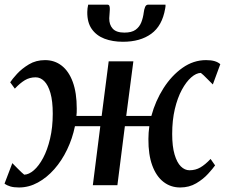

<svg xmlns="http://www.w3.org/2000/svg" viewBox="-29 -818 993 848"><path d="M55 10Q32 10 16.8 5.5Q1.5 1 -9 -7L25.5 -97.5Q29 -94 35.8 -87Q42.5 -80 50.8 -71.8Q59 -63.5 66.5 -56.5Q74 -49.5 78 -46.5Q98.5 -47 120.5 -66Q142.5 -85 161.5 -120.5Q180.5 -156 192.2 -205.8Q204 -255.5 204 -316Q204 -371.5 193.8 -407Q183.5 -442.5 166.5 -459.5Q149.5 -476.5 128.5 -476.5Q102 -476.5 80.8 -463.8Q59.5 -451 36.5 -426.5L16 -454.5Q25 -468.5 46.2 -491.8Q67.5 -515 98.8 -533.8Q130 -552.5 170 -552.5Q212 -552.5 243.5 -528Q275 -503.5 292.5 -455.8Q310 -408 310 -338.5Q310 -330 309.8 -321.8Q309.5 -313.5 308.5 -306H420L451 -547H560L528.5 -306H639.5Q657.5 -372.5 693.2 -428.5Q729 -484.5 777.2 -518.5Q825.5 -552.5 881 -552.5Q903.5 -552.5 918.8 -548Q934 -543.5 944 -534.5L911 -445Q907.5 -448.5 900.5 -455.5Q893.5 -462.5 885.2 -470.8Q877 -479 869.8 -486Q862.5 -493 858 -496Q837.5 -495.5 815.5 -476.2Q793.5 -457 774.2 -421.5Q755 -386 743.2 -336.5Q731.5 -287 731.5 -226.5Q731.5 -171.5 742 -135.8Q752.5 -100 769.8 -83Q787 -66 808 -66Q834.5 -66 856 -78.5Q877.5 -91 901 -116L921 -87.5Q911.5 -74 890.2 -50.5Q869 -27 837.8 -8.5Q806.5 10 767 10Q724.5 10 692.8 -14.8Q661 -39.5 643.5 -87.2Q626 -135 626.5 -204Q626.5 -217.5 627.5 -231.8Q628.5 -246 630.5 -260.5H522.5L489.5 0H381L414 -260.5H302Q291 -206.5 267.5 -157.5Q244 -108.5 211 -71Q178 -33.5 138.2 -11.8Q98.5 10 55 10ZM445 -797.5Q452.5 -797.5 454.5 -791Q456.5 -784.5 456 -775Q456 -766.5 454.8 -756.2Q453.5 -746 453.5 -737.5Q453 -709 468.8 -691.5Q484.5 -674 520.5 -674Q552.5 -674 569.8 -686.5Q587 -699 595 -719.2Q603 -739.5 606 -763.5Q607.5 -776.5 611.8 -787Q616 -797.5 626 -797.5H702Q702 -793.5 702 -789.8Q702 -786 700.5 -780Q687.5 -704 639 -668.8Q590.5 -633.5 514 -633.5Q468 -633.5 432.2 -647.2Q396.5 -661 376.2 -690Q356 -719 356.5 -764.5Q356.5 -772.5 357.5 -780.8Q358.5 -789 360.5 -797.5Z"/></svg>

Font: Merriweather 36pt Medium
Style: Italic
Weight: 500
Italic angle: -7.8°
Version: Version 2.101